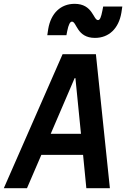

<svg xmlns="http://www.w3.org/2000/svg" viewBox="-47 -983 667 1003"><path d="M94 0 169 -174H387L404 0H527L454 -700H280L-27 0ZM218 -284 343 -575H347L376 -284ZM200 -799H300L304 -820C311 -855 319 -870 329 -870C354 -870 354 -785 449 -785C522 -785 573 -834 587 -916L592 -949H492L488 -928C481 -892 475 -878 465 -878C440 -878 438 -963 343 -963C270 -963 219 -914 205 -832Z"/></svg>

Font: CommitMono
Style: Bold Italic
Weight: 700
Monospace: yes
Designer: Eigil Nikolajsen
Foundry: Eigil Nikolajsen
Version: Version 1.143